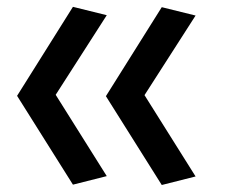

<svg xmlns="http://www.w3.org/2000/svg" viewBox="-20 -541 660 562"><path d="M292.5 -25.5 143 -263.5 292.5 -496.5 193.5 -521 30 -260.5 193.5 -0.5ZM290 -259.5 453.5 0.5 552.5 -24.5 403 -262.5 552.5 -495.5 453.5 -520Z"/></svg>

Font: Monaspace Krypton Medium
Style: Regular
Weight: 500
Designer: Riley Cran & the Lettermatic Team
Foundry: Lettermatic
Version: Version 1.101 (Monaspace Krypton)